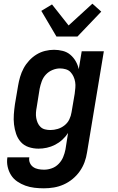

<svg xmlns="http://www.w3.org/2000/svg" viewBox="-20 -798 640 1041"><path d="M218 223Q192 223 166.5 220Q141 217 117.5 208.5Q94 200 73.5 186Q53 172 40 151.5Q27 131 21.5 106Q16 81 20 55H139Q136 71 142 85Q148 99 160 107.5Q172 116 187.5 119Q203 122 219 122Q240 122 261 114.5Q282 107 298 90.5Q314 74 322.5 53.5Q331 33 335 12L349 -77Q336 -57 318 -40.5Q300 -24 278.5 -13Q257 -2 234 3Q211 8 189 8Q161 8 135.5 -0.5Q110 -9 93 -28Q76 -47 67.5 -72Q59 -97 56 -123.5Q53 -150 55 -177.5Q57 -205 61 -233L78 -333Q82 -357 89 -381Q96 -405 108 -427.5Q120 -450 138 -469.5Q156 -489 178 -502.5Q200 -516 224.5 -522Q249 -528 273 -528Q297 -528 320.5 -522Q344 -516 361.5 -501Q379 -486 390.5 -466Q402 -446 407 -423L423 -520H543L452 28Q448 55 438.5 81Q429 107 412.5 130.5Q396 154 373.5 172.5Q351 191 325 202.5Q299 214 272 218.5Q245 223 218 223ZM253 -93Q273 -93 293 -99Q313 -105 330 -118.5Q347 -132 356 -151Q365 -170 368 -190L385 -290Q387 -306 388.5 -322Q390 -338 387.5 -353.5Q385 -369 378.5 -383Q372 -397 362 -407.5Q352 -418 336.5 -422.5Q321 -427 305 -427Q285 -427 264.5 -418.5Q244 -410 229 -394Q214 -378 206.5 -357.5Q199 -337 195 -317L179 -217Q176 -202 175 -187Q174 -172 176.5 -158Q179 -144 184.5 -131.5Q190 -119 200 -109.5Q210 -100 224 -96.5Q238 -93 253 -93ZM286 -600 204 -739 262 -774 352 -660 481 -778 529 -735 400 -600Z"/></svg>

Font: Iosevka Etoile
Style: Bold Italic
Weight: 700
Italic angle: -9°
Designer: Belleve Invis
Foundry: Belleve Invis
Version: Version 28.1.0; ttfautohint (v1.8.4)